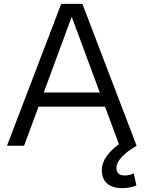

<svg xmlns="http://www.w3.org/2000/svg" viewBox="-20 -750 739 988"><path d="M16 0 295 -730H404L683 0H595L350 -661H348L104 0ZM145 -201V-274H555V-201ZM609 218Q558 218 531 194Q504 170 504 126Q504 88 530.5 51Q557 14 610 -20L683 0Q633 29 606 58.5Q579 88 579 114Q579 153 622 153Q646 153 668 142L682 204Q650 218 609 218Z"/></svg>

Font: M PLUS 2
Style: Regular
Weight: 400
Designer: Coji Morishita
Foundry: UNDERFOREST DESIGN
Version: Version 1.001